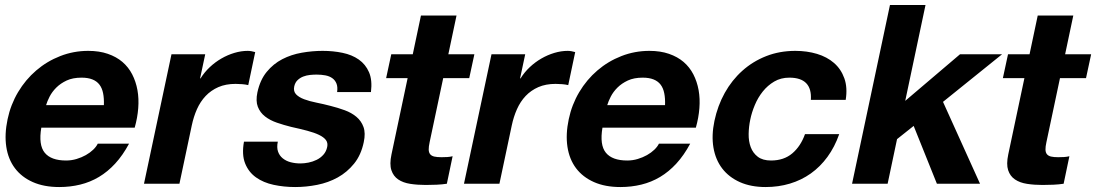

<svg xmlns="http://www.w3.org/2000/svg" viewBox="-20 -734 4379 767"><path d="M145 -224.1Q133.3 -154.8 158.7 -123.8Q184.1 -92.8 244.1 -92.8Q265.6 -92.8 285.9 -98.9Q306.2 -105 323 -114.5Q339.8 -124 352.3 -136Q364.7 -147.9 370.6 -160.2H495.6Q470.7 -113.8 440.4 -80.8Q410.2 -47.9 375.2 -27.1Q340.3 -6.3 300.5 3.4Q260.7 13.2 216.8 13.2Q155.8 13.2 111.1 -6.6Q66.4 -26.4 39.6 -62Q12.7 -97.7 5.1 -147.7Q-2.4 -197.8 10.3 -257.8Q22.5 -315.9 52.2 -366Q82 -416 124.8 -452.6Q167.5 -489.3 220.7 -510Q273.9 -530.8 332.5 -530.8Q376.5 -530.8 410.6 -519Q444.8 -507.3 469 -486.6Q493.2 -465.8 508.1 -437Q522.9 -408.2 529.1 -374Q535.2 -339.8 532.2 -301.8Q529.3 -263.7 518.1 -224.1ZM395 -314Q396 -341.3 391.8 -361.8Q387.7 -382.3 377.2 -396Q366.7 -409.7 349.1 -416.7Q331.5 -423.8 305.7 -423.8Q271 -423.8 246.3 -412.4Q221.7 -400.9 204.8 -384Q188 -367.2 178.2 -348.1Q168.5 -329.1 164.1 -314Z M799.8 -517.1 779.3 -420.9H781.2Q796.4 -445.3 817.9 -465.6Q839.4 -485.8 864.3 -500.2Q889.2 -514.6 916.3 -522.7Q943.4 -530.8 969.7 -530.8Q976.6 -530.8 984.1 -529.5Q991.7 -528.3 999.5 -525.9L971.7 -394Q961.9 -396.5 948 -397.7Q934.1 -398.9 921.4 -398.9Q881.8 -398.9 852.3 -386Q822.8 -373 801.5 -350.6Q780.3 -328.1 766.8 -297.9Q753.4 -267.6 746.1 -232.9L696.8 0H555.2L665 -517.1Z M1089.8 -168Q1085 -145 1090.6 -128.7Q1096.2 -112.3 1109.4 -101.6Q1122.6 -90.8 1141.1 -85.9Q1159.7 -81.1 1180.2 -81.1Q1195.3 -81.1 1212.4 -84.5Q1229.5 -87.9 1244.9 -95.5Q1260.3 -103 1271.7 -115.7Q1283.2 -128.4 1287.1 -147Q1290.5 -163.1 1282 -174.6Q1273.4 -186 1254.6 -195.1Q1235.8 -204.1 1207.5 -211.7Q1179.2 -219.2 1143.1 -227.1Q1113.8 -234.4 1086.2 -243.9Q1058.6 -253.4 1038.8 -268.8Q1019 -284.2 1010 -307.4Q1001 -330.6 1008.3 -365.2Q1019 -414.6 1045.4 -446.8Q1071.8 -479 1107.7 -497.6Q1143.6 -516.1 1185.5 -523.4Q1227.5 -530.8 1269 -530.8Q1311 -530.8 1348.6 -522.9Q1386.2 -515.1 1413.3 -496.1Q1440.4 -477.1 1454.1 -445.6Q1467.8 -414.1 1461.9 -366.2H1326.7Q1329.6 -386.7 1324.2 -400.1Q1318.8 -413.6 1307.6 -421.6Q1296.4 -429.7 1280 -432.9Q1263.7 -436 1244.6 -436Q1232.4 -436 1218.3 -434.6Q1204.1 -433.1 1191.4 -428.2Q1178.7 -423.3 1168.7 -413.8Q1158.7 -404.3 1155.3 -388.2Q1151.4 -369.1 1162.8 -357.2Q1174.3 -345.2 1195.3 -337.4Q1216.3 -329.6 1244.1 -324Q1272 -318.4 1300.3 -311Q1329.6 -303.7 1356.9 -293.7Q1384.3 -283.7 1403.8 -267.3Q1423.3 -251 1432.1 -226.6Q1440.9 -202.1 1433.1 -166Q1422.4 -114.7 1394.5 -80.3Q1366.7 -45.9 1329.1 -25.1Q1291.5 -4.4 1247.3 4.4Q1203.1 13.2 1159.2 13.2Q1114.3 13.2 1073.2 4.4Q1032.2 -4.4 1002.7 -25.4Q973.1 -46.4 959.2 -81.3Q945.3 -116.2 954.6 -168Z M1875 -517.1 1854.5 -421.9H1750.5L1696.3 -166Q1692.4 -147.9 1692.6 -136.5Q1692.9 -125 1698.2 -118.2Q1703.6 -111.3 1714.6 -108.6Q1725.6 -106 1743.7 -106Q1755.9 -106 1767.1 -106.7Q1778.3 -107.4 1788.1 -109.9L1765.1 0Q1746.6 2.9 1724.4 3.9Q1702.1 4.9 1680.7 4.9Q1647.9 4.9 1619.1 0.5Q1590.3 -3.9 1570.8 -17.1Q1551.3 -30.3 1543.5 -54.2Q1535.6 -78.1 1543.9 -117.2L1608.4 -421.9H1522.5L1543 -517.1H1628.9L1661.6 -671.9H1803.7L1771 -517.1Z M2078.1 -517.1 2057.6 -420.9H2059.6Q2074.7 -445.3 2096.2 -465.6Q2117.7 -485.8 2142.6 -500.2Q2167.5 -514.6 2194.6 -522.7Q2221.7 -530.8 2248 -530.8Q2254.9 -530.8 2262.5 -529.5Q2270 -528.3 2277.8 -525.9L2250 -394Q2240.2 -396.5 2226.3 -397.7Q2212.4 -398.9 2199.7 -398.9Q2160.2 -398.9 2130.6 -386Q2101.1 -373 2079.8 -350.6Q2058.6 -328.1 2045.2 -297.9Q2031.7 -267.6 2024.4 -232.9L1975.1 0H1833.5L1943.4 -517.1Z M2386.7 -224.1Q2375 -154.8 2400.4 -123.8Q2425.8 -92.8 2485.8 -92.8Q2507.3 -92.8 2527.6 -98.9Q2547.9 -105 2564.7 -114.5Q2581.5 -124 2594 -136Q2606.4 -147.9 2612.3 -160.2H2737.3Q2712.4 -113.8 2682.1 -80.8Q2651.9 -47.9 2616.9 -27.1Q2582 -6.3 2542.2 3.4Q2502.4 13.2 2458.5 13.2Q2397.5 13.2 2352.8 -6.6Q2308.1 -26.4 2281.2 -62Q2254.4 -97.7 2246.8 -147.7Q2239.3 -197.8 2252 -257.8Q2264.2 -315.9 2293.9 -366Q2323.7 -416 2366.5 -452.6Q2409.2 -489.3 2462.4 -510Q2515.6 -530.8 2574.2 -530.8Q2618.2 -530.8 2652.3 -519Q2686.5 -507.3 2710.7 -486.6Q2734.9 -465.8 2749.8 -437Q2764.6 -408.2 2770.8 -374Q2776.9 -339.8 2773.9 -301.8Q2771 -263.7 2759.8 -224.1ZM2636.7 -314Q2637.7 -341.3 2633.5 -361.8Q2629.4 -382.3 2618.9 -396Q2608.4 -409.7 2590.8 -416.7Q2573.2 -423.8 2547.4 -423.8Q2512.7 -423.8 2488 -412.4Q2463.4 -400.9 2446.5 -384Q2429.7 -367.2 2419.9 -348.1Q2410.2 -329.1 2405.8 -314Z M3219.2 -335Q3225.1 -423.8 3133.3 -423.8Q3099.1 -423.8 3072.8 -408.2Q3046.4 -392.6 3027.1 -368.4Q3007.8 -344.2 2995.4 -314.5Q2982.9 -284.7 2977.1 -255.9Q2971.2 -228 2970.7 -199Q2970.2 -169.9 2979 -146.2Q2987.8 -122.6 3007.3 -107.7Q3026.9 -92.8 3060.1 -92.8Q3111.3 -92.8 3145 -121.3Q3178.7 -149.9 3195.8 -198.2H3332.5Q3314.5 -147 3285.6 -107.4Q3256.8 -67.9 3219 -41Q3181.2 -14.2 3135.5 -0.5Q3089.8 13.2 3038.6 13.2Q2980 13.2 2936 -6.3Q2892.1 -25.9 2865.2 -60.8Q2838.4 -95.7 2830.1 -144.3Q2821.8 -192.9 2834 -251Q2846.7 -311.5 2875.2 -362.8Q2903.8 -414.1 2945.6 -451.4Q2987.3 -488.8 3040.8 -509.8Q3094.2 -530.8 3157.2 -530.8Q3203.6 -530.8 3243.7 -518.8Q3283.7 -506.8 3311.8 -482.4Q3339.8 -458 3353 -421.1Q3366.2 -384.3 3358.4 -335Z M3677.2 -713.9 3596.2 -331.1 3814.9 -517.1H3982.9L3747.1 -327.1L3895 0H3722.7L3629.9 -231L3563.5 -178.2L3525.9 0H3383.8L3535.2 -713.9Z M4338.9 -517.1 4318.4 -421.9H4214.4L4160.2 -166Q4156.2 -147.9 4156.5 -136.5Q4156.7 -125 4162.1 -118.2Q4167.5 -111.3 4178.5 -108.6Q4189.5 -106 4207.5 -106Q4219.7 -106 4231 -106.7Q4242.2 -107.4 4252 -109.9L4229 0Q4210.4 2.9 4188.2 3.9Q4166 4.9 4144.5 4.9Q4111.8 4.9 4083 0.5Q4054.2 -3.9 4034.7 -17.1Q4015.1 -30.3 4007.3 -54.2Q3999.5 -78.1 4007.8 -117.2L4072.3 -421.9H3986.3L4006.8 -517.1H4092.8L4125.5 -671.9H4267.6L4234.9 -517.1Z"/></svg>

Font: XB Khoramshahr
Style: Bold Italic
Weight: 700
Italic angle: -12°
Designer: Behnam
Foundry: Irmug
Version: Version 8.005 2009